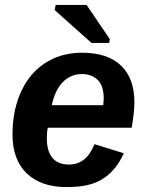

<svg xmlns="http://www.w3.org/2000/svg" viewBox="-20 -753 596 783"><path d="M175 -232Q171 -216 171 -189Q171 -137 193.5 -109.5Q216 -82 261 -82Q333 -82 365 -165L485 -128Q467 -89 444.5 -63Q422 -37 394 -20.5Q366 -4 331 3Q296 10 252 10Q147 10 89 -46Q31 -102 31 -204Q31 -280 51.5 -342Q72 -404 109 -447.5Q146 -491 198.5 -514.5Q251 -538 315 -538Q418 -538 473 -486Q528 -434 528 -337Q528 -313 525 -287Q522 -261 517 -232ZM401 -324 403 -351Q403 -403 378.5 -427Q354 -451 315 -451Q269 -451 237 -419Q205 -387 191 -324ZM353 -578 203 -712 207 -733H333L428 -593L425 -578Z"/></svg>

Font: Libra Sans Modern
Style: Bold Italic
Weight: 700
Italic angle: -12°
Foundry: Stefan Peev, Context Ltd
Version: Version 1.000